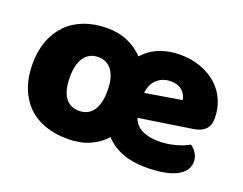

<svg xmlns="http://www.w3.org/2000/svg" viewBox="-87 -664 1069 843"><g transform="rotate(20 447.5 -242.5)"><path d="M287 -501Q342 -501 384.5 -482Q427 -463 457 -431Q489 -467 533 -484Q577 -501 628 -501Q681 -501 724.5 -485Q768 -469 799.5 -441Q831 -413 848 -374Q865 -335 865 -289Q865 -255 846 -237Q827 -219 793 -214L545 -176Q559 -140 591.5 -125.5Q624 -111 665 -111Q707 -111 745 -121.5Q783 -132 806 -146Q822 -136 833 -118Q844 -100 844 -80Q844 -55 830 -37Q816 -19 790.5 -7Q765 5 730 10.5Q695 16 653 16Q529 16 463 -56Q433 -22 389 -3Q345 16 287 16Q227 16 179.5 -1.5Q132 -19 99 -52.5Q66 -86 48.5 -134Q31 -182 31 -243Q31 -302 49 -350Q67 -398 100 -431.5Q133 -465 180.5 -483Q228 -501 287 -501ZM293 -368Q251 -368 228 -335.5Q205 -303 205 -243Q205 -180 228 -148.5Q251 -117 293 -117Q335 -117 358 -149Q381 -181 381 -243Q381 -303 358 -335.5Q335 -368 293 -368ZM629 -377Q591 -377 565.5 -354Q540 -331 535 -289L705 -317Q704 -327 699 -337.5Q694 -348 685 -357Q676 -366 662 -371.5Q648 -377 629 -377Z"/></g></svg>

Font: Baloo 2 ExtraBold
Style: Regular
Weight: 800
Designer: Sarang Kulkarni and Ek Type
Foundry: Ek Type
Version: Version 1.640;hotconv 1.0.111;makeotfexe 2.5.65597; ttfautoh